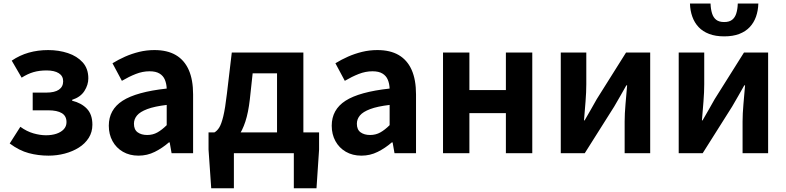

<svg xmlns="http://www.w3.org/2000/svg" viewBox="-20 -852 4372 1068"><path d="M250 13.8Q192.7 13.8 139.9 -0.3Q87.1 -14.3 34 -53.9L93.2 -146.7Q128.3 -121.1 165.7 -110.3Q203.1 -99.6 235.8 -99.6Q268.6 -99.6 294.4 -108.3Q320.1 -117.1 335 -133.3Q349.9 -149.5 349.9 -172.6Q349.9 -206.7 324 -222.5Q298.2 -238.4 248 -238.4H161.9V-336.9H237.6Q284.2 -336.9 307.8 -353.3Q331.3 -369.6 331.3 -399.9Q331.3 -429.5 306.9 -444.8Q282.4 -460.2 238.9 -460.2Q198.7 -460.2 166 -450.7Q133.4 -441.1 100.4 -420L45.3 -514.7Q89.2 -544.6 139.8 -559.1Q190.4 -573.5 248.2 -573.5Q306.9 -573.5 357.9 -556.6Q408.9 -539.6 440.1 -505Q471.3 -470.3 471.3 -415.9Q471.3 -379.9 449.5 -345.8Q427.7 -311.7 381.3 -296.8V-291.8Q432.5 -279.3 463.2 -247.4Q493.9 -215.6 493.9 -158.2Q493.9 -117.1 473.5 -84.9Q453 -52.6 418.3 -30.9Q383.6 -9.2 340.1 2.3Q296.5 13.8 250 13.8Z M750.4 13.8Q700.9 13.8 663.6 -7.9Q626.4 -29.5 605.8 -67.2Q585.2 -105 585.2 -152.6Q585.2 -242.2 661.9 -291.6Q738.7 -341 907.3 -359.4Q906.2 -386.8 897.1 -408.6Q888 -430.4 867.4 -442.9Q846.8 -455.5 812.1 -455.5Q773.3 -455.5 735.3 -440.5Q697.3 -425.6 658 -402.4L605.7 -500.1Q639.1 -520.7 676.2 -537.1Q713.3 -553.4 754.3 -563.5Q795.3 -573.5 839.1 -573.5Q910.4 -573.5 958 -545.7Q1005.6 -517.8 1029.9 -463Q1054.1 -408.3 1054.1 -327V0H934.4L923.9 -59.9H919.4Q883.3 -28.4 841 -7.3Q798.8 13.8 750.4 13.8ZM798.7 -101.1Q830.1 -101.1 855.6 -115.4Q881.1 -129.7 907.3 -155.8V-268.4Q839.4 -260.3 799.2 -245.2Q759 -230.1 742.1 -209.7Q725.1 -189.3 725.1 -163.8Q725.1 -130.8 745.7 -116Q766.3 -101.1 798.7 -101.1Z M1281 0V195.2H1154.9L1140 -20V-115.7H1754.9V-20L1740.5 195.2H1614.4V0ZM1521 -43.2V-444.1H1385.4L1369.6 -298.5Q1361.3 -226 1344.8 -175.5Q1328.2 -125.1 1304.8 -93.8Q1281.4 -62.5 1252.2 -47.7Q1223 -32.8 1189.1 -30.5L1173 -115.7Q1187.7 -123.9 1199.4 -142.5Q1211.2 -161 1222 -204.9Q1232.7 -248.9 1242.2 -330.9L1269.3 -559.8H1667.5V-43.2Z M1990.4 13.8Q1940.9 13.8 1903.6 -7.9Q1866.4 -29.5 1845.8 -67.2Q1825.2 -105 1825.2 -152.6Q1825.2 -242.2 1901.9 -291.6Q1978.7 -341 2147.3 -359.4Q2146.2 -386.8 2137.1 -408.6Q2128 -430.4 2107.4 -442.9Q2086.8 -455.5 2052.1 -455.5Q2013.3 -455.5 1975.3 -440.5Q1937.3 -425.6 1898 -402.4L1845.7 -500.1Q1879.1 -520.7 1916.2 -537.1Q1953.3 -553.4 1994.3 -563.5Q2035.3 -573.5 2079.1 -573.5Q2150.4 -573.5 2198 -545.7Q2245.6 -517.8 2269.9 -463Q2294.1 -408.3 2294.1 -327V0H2174.4L2163.9 -59.9H2159.4Q2123.3 -28.4 2081 -7.3Q2038.8 13.8 1990.4 13.8ZM2038.7 -101.1Q2070.1 -101.1 2095.6 -115.4Q2121.1 -129.7 2147.3 -155.8V-268.4Q2079.4 -260.3 2039.2 -245.2Q1999 -230.1 1982.1 -209.7Q1965.1 -189.3 1965.1 -163.8Q1965.1 -130.8 1985.7 -116Q2006.3 -101.1 2038.7 -101.1Z M2444.3 0V-559.8H2591V-350.9H2794V-559.8H2940.8V0H2794V-222.8H2591V0Z M3099.3 0V-559.8H3241.3V-383.2Q3241.3 -340.9 3237.1 -287.8Q3232.9 -234.6 3228.5 -182.4H3232Q3246.6 -208.2 3266.2 -241.8Q3285.7 -275.5 3299.4 -300.5L3462.4 -559.8H3596.7V0H3454.6V-176.4Q3454.6 -218.8 3459.3 -272Q3464 -325.2 3468.4 -377.4H3464.2Q3449.7 -352.4 3430.4 -317.9Q3411.2 -283.5 3396.5 -259.3L3232.8 0Z M3755.3 0V-559.8H3897.3V-383.2Q3897.3 -340.9 3893.1 -287.8Q3888.9 -234.6 3884.5 -182.4H3888Q3902.6 -208.2 3922.2 -241.8Q3941.7 -275.5 3955.4 -300.5L4118.4 -559.8H4252.7V0H4110.6V-176.4Q4110.6 -218.8 4115.3 -272Q4120 -325.2 4124.4 -377.4H4120.2Q4105.7 -352.4 4086.4 -317.9Q4067.2 -283.5 4052.5 -259.3L3888.8 0ZM4008.3 -649.7Q3960 -649.7 3924.5 -663.3Q3889 -676.8 3866.1 -701.2Q3843.1 -725.6 3831.1 -759.1Q3819.1 -792.5 3817.9 -832.3H3932.4Q3933.4 -801.1 3940.7 -777.8Q3947.9 -754.4 3963.9 -741.9Q3980 -729.4 4008.3 -729.4Q4036.4 -729.4 4052.4 -741.9Q4068.5 -754.4 4075.7 -777.8Q4082.9 -801.1 4083.9 -832.3H4198.3Q4197.1 -792.5 4185.2 -759.1Q4173.3 -725.6 4150.3 -701.2Q4127.3 -676.8 4092.3 -663.3Q4057.2 -649.7 4008.3 -649.7Z"/></svg>

Font: Noto Sans TC Thin
Style: Regular
Weight: 100
Designer: Ryoko NISHIZUKA 西塚涼子 (kana, bopomofo & ideographs); Paul D. Hunt (Latin, Greek & Cyrillic); Sandoll Communications 산돌커뮤니
Foundry: Adobe
Version: Version 2.004-H2;hotconv 1.0.118;makeotfexe 2.5.65603